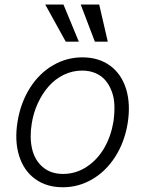

<svg xmlns="http://www.w3.org/2000/svg" viewBox="-20 -802 631 834"><path d="M252.8 11.4Q181.8 11.4 132.3 -24.9Q82.7 -61.1 62.7 -126.4Q42.6 -191.8 56.5 -275.2Q70 -356.5 110.1 -419.9Q150.2 -483.3 209.7 -518.1Q269.2 -552.9 337.7 -552.9Q408.7 -552.9 458.3 -516.7Q507.8 -480.5 527.9 -415Q547.9 -349.4 534.4 -265.6Q521 -184.7 480.8 -121.6Q440.7 -58.6 381.2 -23.6Q321.7 11.4 252.8 11.4ZM253.9 -46.5Q310 -46.5 357.1 -77.8Q404.1 -109 433.4 -160.3Q462.7 -211.6 473 -275.2Q478 -311.4 476.9 -344.1Q475.9 -376.8 465.6 -404.5Q455.3 -432.2 438.4 -452.4Q421.5 -472.7 395.4 -484Q369.3 -495.4 337 -495.4Q294.7 -495.4 257.1 -477.1Q219.5 -458.8 191.6 -427.2Q163.7 -395.6 144.5 -354Q125.4 -312.5 117.9 -265.6Q108 -204.9 119.3 -155.7Q130.7 -106.5 165.5 -76.5Q200.3 -46.5 253.9 -46.5ZM392 -621.1 330.6 -782.3H410.9L448.2 -621.1ZM265.6 -621.1 176.5 -782.3H255.7L322.4 -621.1Z"/></svg>

Font: Karasuma Gothic
Style: Light Italic
Weight: 300
Italic angle: 9.39998°
Designer: Rasmus Andersson / Ryoko Nishizuka
Foundry: rsms
Version: Version 1.00